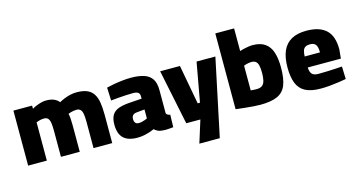

<svg xmlns="http://www.w3.org/2000/svg" viewBox="-91 -1096 3170 1696"><g transform="rotate(-15 1494.5 -248.0)"><path d="M44 0V-503H215V-474Q229 -483 251.5 -492.5Q274 -502 298.5 -508.5Q323 -515 345 -515Q389 -515 417 -502.5Q445 -490 463 -468Q480 -478 506 -489Q532 -500 562.5 -507.5Q593 -515 623 -515Q680 -515 717 -500Q754 -485 775.5 -453Q797 -421 805 -373Q813 -325 813 -259V0H642V-240Q642 -283 637.5 -311Q633 -339 620 -352.5Q607 -366 583 -366Q570 -366 555 -363.5Q540 -361 527.5 -357Q515 -353 507 -349Q512 -333 514 -303Q516 -273 516 -242V0H344V-239Q344 -283 339.5 -311Q335 -339 322.5 -352.5Q310 -366 286 -366Q273 -366 259 -363.5Q245 -361 234 -357Q223 -353 215 -350V0Z M1042 12Q957 12 915 -28Q873 -68 873 -152Q873 -212 895.5 -244Q918 -276 961 -289Q1004 -302 1064 -305L1165 -312V-334Q1165 -359 1149.5 -369Q1134 -379 1106 -379Q1076 -379 1038 -377Q1000 -375 964 -372Q928 -369 901 -366L896 -485Q924 -492 962.5 -499Q1001 -506 1043 -510.5Q1085 -515 1122 -515Q1189 -515 1237.5 -500Q1286 -485 1311.5 -448Q1337 -411 1337 -344V-132Q1340 -123 1350.5 -117Q1361 -111 1373 -109L1370 4Q1354 5 1336 7Q1318 9 1302.5 9Q1287 9 1277 8Q1247 7 1227 -3.5Q1207 -14 1198 -24Q1183 -17 1158 -8.5Q1133 0 1103 6Q1073 12 1042 12ZM1086 -110Q1101 -110 1115.5 -113.5Q1130 -117 1143.5 -122Q1157 -127 1165 -131V-213L1092 -206Q1068 -204 1056.5 -191.5Q1045 -179 1045 -157Q1045 -135 1055 -122.5Q1065 -110 1086 -110Z M1555 204 1619 0H1490L1386 -503H1567L1633 -144H1654L1719 -503H1891L1742 204Z M2165 12Q2138 12 2098 9Q2058 6 2016.5 1.5Q1975 -3 1943 -7V-700H2115V-493Q2129 -498 2150 -503Q2171 -508 2193 -511.5Q2215 -515 2233 -515Q2305 -515 2347.5 -484.5Q2390 -454 2408 -397.5Q2426 -341 2426 -260Q2426 -159 2402.5 -99.5Q2379 -40 2322 -14Q2265 12 2165 12ZM2167 -130Q2204 -130 2221.5 -145Q2239 -160 2245.5 -188.5Q2252 -217 2252 -257Q2252 -301 2245.5 -326.5Q2239 -352 2224 -363Q2209 -374 2184 -374Q2173 -374 2160 -371.5Q2147 -369 2135 -366Q2123 -363 2115 -359V-133Q2125 -132 2140.5 -131Q2156 -130 2167 -130Z M2718 12Q2630 12 2578 -15.5Q2526 -43 2503.5 -100Q2481 -157 2481 -244Q2481 -335 2507.5 -395Q2534 -455 2588 -485Q2642 -515 2725 -515Q2844 -515 2904.5 -459Q2965 -403 2965 -282L2957 -198H2654Q2655 -158 2672 -138.5Q2689 -119 2731 -119Q2763 -119 2802.5 -120.5Q2842 -122 2881.5 -124Q2921 -126 2948 -128L2952 -13Q2926 -8 2886 -2Q2846 4 2802 8Q2758 12 2718 12ZM2653 -299H2793Q2793 -350 2777 -370.5Q2761 -391 2725 -391Q2700 -391 2684 -382Q2668 -373 2661 -352.5Q2654 -332 2653 -299Z"/></g></svg>

Font: Cairo Play Black
Style: Regular
Weight: 900
Version: Version 3.119